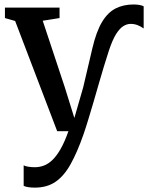

<svg xmlns="http://www.w3.org/2000/svg" viewBox="-20 -585 662 856"><path d="M135 251.5Q119.5 251.5 106.2 249.5Q93 247.5 85.5 243.5V152Q92 156 106 158.2Q120 160.5 135 160.5Q156.5 160.5 176.2 153Q196 145.5 214.5 127.5Q233 109.5 250.8 78.2Q268.5 47 285 0H235L47.5 -491.5L2 -504.5V-551H245.5V-504.5L170.5 -492.5L269 -195.5L311.5 -59L351 -196L392 -370.5Q409.5 -445 435.2 -487.5Q461 -530 495.8 -547.5Q530.5 -565 575 -565Q589 -565 601 -563Q613 -561 620.5 -557V-458Q607.5 -467.5 593.2 -473Q579 -478.5 562.5 -478.5Q546 -478.5 529.8 -468.5Q513.5 -458.5 497.5 -433Q481.5 -407.5 465.5 -359.5Q454.5 -325.5 442.8 -287.2Q431 -249 419.8 -209.2Q408.5 -169.5 397 -130.2Q385.5 -91 374.2 -54Q363 -17 352 15Q324.5 93.5 295.2 146.2Q266 199 228 225.2Q190 251.5 135 251.5Z"/></svg>

Font: Merriweather 28pt Medium
Style: Regular
Weight: 500
Version: Version 2.100